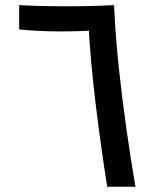

<svg xmlns="http://www.w3.org/2000/svg" viewBox="-20 -713 626 733"><path d="M389.2 0Q377.9 -72.3 366.5 -153.3Q355 -234.4 345 -317.4Q335 -400.4 327.9 -478.5Q320.8 -556.6 317.9 -623L377 -599.1Q298.3 -593.3 215.8 -593Q133.3 -592.8 53.2 -600.6V-693.4Q103 -690.4 166.7 -689.5Q230.5 -688.5 295.9 -689.5Q361.3 -690.4 415.5 -693.4Q420.4 -578.6 433.6 -454.8Q446.8 -331.1 463.6 -213.6Q480.5 -96.2 497.1 0Z"/></svg>

Font: Cascadia Code
Style: Regular
Weight: 400
Designer: Aaron Bell
Foundry: Saja Typeworks
Version: Version 2404.023